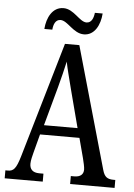

<svg xmlns="http://www.w3.org/2000/svg" viewBox="-60 -941 687 985"><g transform="rotate(5 284.0 -448.0)"><path d="M342 -771C397 -771 425 -827 429 -886H389C386 -859 376 -833 350 -833C314 -833 281 -896 227 -896C170 -896 142 -839 138 -781H179C181 -808 191 -834 217 -834C254 -834 287 -771 342 -771ZM2 0H198V-41H177C141 -41 127 -59 127 -86C127 -104 134 -129 138 -145L163 -240H366L393 -138C398 -118 404 -93 404 -80C404 -56 389 -41 357 -41H339V0H568V-41H560C527 -41 512 -51 502 -87L324 -714H250L76 -119C57 -55 44 -41 15 -41H2ZM179 -289 234 -490C247 -539 259 -587 267 -624C274 -587 287 -540 302 -480L352 -289Z"/></g></svg>

Font: Noto Serif Sinhala ExtraCondensed
Style: Regular
Weight: 400
Width: 2
Designer: Jelle Bosma - Monotype Design Team
Foundry: Monotype Imaging Inc.
Version: Version 2.007